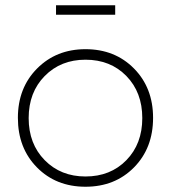

<svg xmlns="http://www.w3.org/2000/svg" viewBox="-20 -709 650 730"><path d="M418 -689V-653H193V-689ZM305 -522Q417 -522 489.5 -448.5Q562 -375 562 -261Q562 -146 489.5 -72.5Q417 1 305 1Q193 1 120.5 -72.5Q48 -146 48 -261Q48 -375 121 -448.5Q194 -522 305 -522ZM305 -482Q211 -482 150 -420Q89 -358 89 -260Q89 -162 150 -100Q211 -38 305 -38Q400 -38 460.5 -100Q521 -162 521 -260Q521 -358 460.5 -420Q400 -482 305 -482Z"/></svg>

Font: Montserrat Ultra Light
Style: Regular
Weight: 200
Designer: Julieta Ulanovsky
Foundry: Julieta Ulanovsky
Version: Version 3.100;PS 003.100;hotconv 1.0.88;makeotf.lib2.5.64775